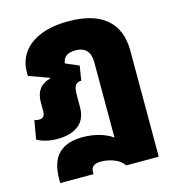

<svg xmlns="http://www.w3.org/2000/svg" viewBox="-115 -659 886 975"><g transform="rotate(-15 328.5 -171.5)"><path d="M599 -337V220H428Q410 193 376 180.5Q342 168 310 168Q281 168 268.5 178.5Q256 189 256 211V220H81V203Q81 108 124.5 66Q168 24 250 24Q296 24 337 35.5Q378 47 407 68V-328Q407 -411 329 -411Q267 -411 261 -361L331 -331L319 -255Q296 -254 287 -239.5Q278 -225 278 -192V-128Q278 -63 237.5 -31.5Q197 0 128 0Q63 0 20 -25L37 -123Q48 -119 59 -119Q92 -119 92 -152V-201Q92 -286 168 -306L169 -310L63 -348V-368Q63 -424 93 -468Q123 -512 184 -537.5Q245 -563 333 -563Q464 -563 531.5 -505.5Q599 -448 599 -337Z"/></g></svg>

Font: Noto Sans Thai Black
Style: Regular
Weight: 900
Designer: Monotype Design Team
Foundry: Monotype Imaging Inc.
Version: Version 1.000